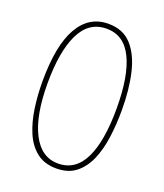

<svg xmlns="http://www.w3.org/2000/svg" viewBox="-136 -815 782 916"><g transform="rotate(20 255.5 -357.0)"><path d="M457 -358Q457 -286 448 -219.5Q439 -153 416.5 -101.5Q394 -50 355.5 -20Q317 10 257 10Q197 10 157.5 -21Q118 -52 95.5 -104.5Q73 -157 63.5 -223Q54 -289 54 -358Q54 -541 106.5 -632.5Q159 -724 257 -724Q331 -724 374.5 -676.5Q418 -629 437.5 -546.5Q457 -464 457 -358ZM80 -358Q80 -195 126 -105Q172 -15 257 -15Q345 -15 388 -103Q431 -191 431 -358Q431 -522 388 -610.5Q345 -699 257 -699Q167 -699 123.5 -609.5Q80 -520 80 -358Z"/></g></svg>

Font: Noto Sans Gurmukhi ExtraCondensed Thin
Style: Regular
Weight: 100
Width: 2
Designer: Jelle Bosma - Monotype Design Team
Foundry: Monotype Imaging Inc.
Version: Version 2.004; ttfautohint (v1.8.4.7-5d5b)